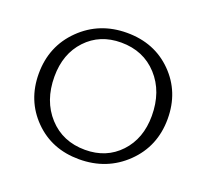

<svg xmlns="http://www.w3.org/2000/svg" viewBox="-116 -805 1023 951"><g transform="rotate(20 395.0 -329.0)"><path d="M389 6Q245 6 151 -89Q57 -184 57 -325Q57 -470 156 -567Q255 -664 400 -664Q545 -664 639.5 -569Q734 -474 734 -332Q734 -187 634.5 -90.5Q535 6 389 6ZM401 -48Q513 -48 584 -123.5Q655 -199 655 -319Q655 -447 581 -528Q507 -609 389 -609Q277 -609 206 -533.5Q135 -458 135 -338Q135 -210 209 -129Q283 -48 401 -48Z"/></g></svg>

Font: EauTestSC
Style: Regular
Weight: 400
Designer: Christian Thalmann (Catharsis Fonts)
Version: Version 0.001;PS 000.001;hotconv 1.0.88;makeotf.lib2.5.64775